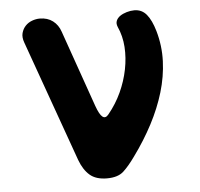

<svg xmlns="http://www.w3.org/2000/svg" viewBox="-45 -607 691 663"><g transform="rotate(-5 300.0 -275.0)"><path d="M206 -62 56 -482Q49 -501 53 -515.5Q57 -530 66.5 -540Q76 -550 89.5 -555Q103 -560 116 -560Q143 -560 161.5 -546Q180 -532 188 -508L281 -243Q292 -212 302.5 -204Q313 -196 324 -210Q351 -243 368.5 -281Q386 -319 394 -359Q402 -399 399.5 -437Q397 -475 382 -508Q377 -520 381 -529.5Q385 -539 394.5 -545.5Q404 -552 417.5 -556Q431 -560 444 -560Q470 -560 486.5 -540Q503 -520 514 -482Q529 -430 527 -376.5Q525 -323 509 -269.5Q493 -216 465 -162.5Q437 -109 399 -57Q377 -26 357.5 -8Q338 10 300 10Q262 10 240.5 -8.5Q219 -27 206 -62Z"/></g></svg>

Font: Maple Mono NL ExtraBold
Style: Regular
Weight: 800
Monospace: yes
Designer: subframe7536
Version: Version 7.000